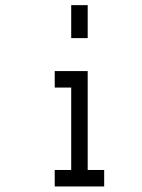

<svg xmlns="http://www.w3.org/2000/svg" viewBox="-20 -832 540 728"><path d="M187.5 -187.5H250V-500H187.5V-562.5H312.5V-187.5H375V-125H187.5ZM250 -812.5H312.5V-687.5H250Z"/></svg>

Font: HE신이문
Style: regular
Weight: 500
Monospace: yes
Designer: Taeyun An (WindowsTiger)
Version: v1.1